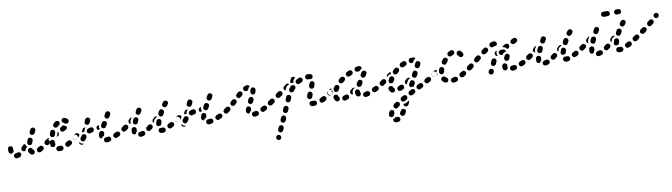

<svg xmlns="http://www.w3.org/2000/svg" viewBox="-61 -968 6541 1870"><g transform="rotate(-10 3209.5 -33.5)"><path d="M87 12Q91 8 92 4Q94 -1 94 -6Q94 -11 92 -15Q88 -25 78 -29Q68 -32 59 -28Q52 -25 48 -25H47Q36 -25 29 -18Q21 -11 21 0Q21 10 29 18Q36 25 46 25H48Q63 25 79 18Q84 16 87 12ZM197 16Q202 17 207 16Q212 15 216 13Q220 10 223 6Q229 -2 227 -13Q225 -23 217 -29Q214 -31 212 -35Q211 -40 207 -44Q204 -47 199 -50Q195 -52 190 -52Q185 -52 180 -50Q170 -47 166 -38Q162 -28 165 -18Q169 -9 174 -2Q180 6 188 12Q192 15 197 16ZM317 -43Q314 -47 310 -50Q306 -53 301 -54Q296 -55 291 -55Q287 -54 282 -51Q272 -45 263 -40Q254 -34 251 -25Q249 -15 254 -6Q259 3 269 6Q279 9 288 4Q298 -2 309 -9Q318 -14 320 -24Q322 -34 317 -43ZM-14 -34Q-18 -37 -21 -42Q-23 -46 -24 -51Q-25 -63 -25 -77Q-25 -87 -18 -95Q-10 -102 0 -102Q10 -102 18 -95Q25 -87 25 -77Q25 -66 26 -56Q26 -52 26 -49Q25 -45 23 -41Q18 -38 13 -34Q11 -32 10 -30Q8 -29 7 -29Q5 -29 4 -29Q-1 -28 -6 -30Q-11 -31 -14 -34ZM104 -54Q104 -59 105 -63Q107 -68 110 -72Q117 -80 125 -89Q129 -94 135 -96Q141 -99 148 -98Q149 -89 153 -82Q157 -74 164 -68Q161 -65 157 -63Q150 -56 146 -47Q143 -41 142 -34Q135 -30 127 -30Q118 -31 112 -36Q109 -40 106 -44Q104 -49 104 -54ZM390 -73Q390 -78 389 -82Q388 -87 385 -91Q380 -100 369 -102Q359 -103 351 -97L346 -94Q342 -92 340 -87Q337 -83 336 -78Q335 -73 336 -69Q337 -64 340 -60Q346 -51 356 -49Q367 -48 375 -53L379 -57Q383 -59 386 -64Q389 -68 390 -73ZM173 -92Q175 -88 179 -85Q183 -82 188 -80Q197 -77 207 -82Q216 -87 219 -97Q222 -106 226 -117Q228 -122 228 -127Q227 -132 225 -136Q223 -141 220 -144Q216 -148 211 -150Q202 -153 192 -149Q183 -145 179 -135Q175 -123 171 -111Q170 -107 170 -102Q170 -97 173 -92ZM224 -175Q233 -171 243 -174Q252 -177 257 -186Q262 -196 268 -206Q273 -216 270 -225Q267 -235 258 -240Q249 -245 239 -242Q229 -239 224 -230Q218 -219 213 -209Q208 -200 211 -190Q214 -180 224 -175Z M505 18Q512 10 510 0Q510 -5 507 -9Q505 -14 501 -17Q497 -20 492 -21Q487 -22 483 -22Q477 -21 471 -21Q468 -21 466 -21Q456 -22 448 -15Q440 -9 439 2Q439 7 440 11Q442 16 445 20Q448 24 452 26Q457 28 462 29Q466 29 471 29Q480 29 489 28Q499 27 505 18ZM601 -28Q602 -33 601 -38Q600 -43 598 -47Q593 -56 582 -58Q572 -61 564 -56Q554 -50 545 -45Q541 -43 538 -39Q535 -35 533 -30Q532 -26 532 -21Q533 -16 535 -11Q540 -2 550 1Q560 4 569 -1Q579 -6 589 -13Q593 -15 596 -19Q599 -23 601 -28ZM389 -41Q387 -53 387 -66V-67Q387 -78 394 -85Q402 -92 412 -92Q417 -92 422 -90Q426 -88 430 -85Q433 -81 435 -77Q437 -72 437 -67V-66Q437 -57 438 -50Q439 -46 438 -42Q438 -38 436 -35Q435 -34 433 -33Q428 -28 425 -23Q423 -22 421 -22Q420 -21 418 -21Q408 -19 399 -25Q391 -31 389 -41ZM667 -73Q667 -78 666 -82Q665 -87 662 -91Q657 -100 646 -102Q636 -103 628 -97H626Q618 -91 616 -80Q614 -70 620 -62Q626 -53 636 -51Q646 -50 655 -56L656 -57Q660 -59 663 -64Q666 -68 667 -73ZM379 -101Q384 -107 391 -110Q390 -111 389 -113Q383 -115 377 -114Q372 -113 367 -110Q358 -104 349 -98Q340 -92 338 -81Q337 -71 342 -63Q346 -57 352 -54Q358 -52 365 -52Q365 -59 365 -66V-67Q365 -76 368 -85Q372 -94 379 -101ZM478 -119 459 -109Q462 -112 465 -115Q470 -123 472 -132Q474 -140 477 -147Q479 -154 480 -161Q482 -160 484 -157Q485 -155 487 -153Q492 -144 489 -134Q487 -124 478 -119ZM420 -118Q430 -116 439 -121Q448 -127 450 -137Q453 -146 456 -155Q459 -165 455 -174Q450 -183 441 -187Q436 -189 431 -188Q426 -188 421 -186Q417 -184 414 -180Q410 -176 409 -172Q405 -160 402 -148Q399 -138 405 -129Q410 -120 420 -118ZM573 -201Q567 -202 561 -204Q554 -208 548 -213Q548 -213 548 -213Q545 -213 543 -212Q540 -211 538 -210Q531 -205 520 -199Q511 -194 508 -184Q506 -174 511 -165Q516 -156 526 -154Q536 -151 545 -156Q556 -162 565 -167Q573 -173 576 -182Q578 -192 573 -201ZM448 -228Q448 -223 450 -218Q452 -214 455 -210Q462 -203 473 -202Q483 -202 490 -209Q497 -215 504 -221Q513 -226 515 -237Q517 -247 511 -255Q505 -264 495 -266Q484 -268 476 -262Q465 -254 456 -246Q452 -242 450 -238Q448 -233 448 -228ZM551 -281Q542 -276 539 -266Q535 -256 540 -247Q545 -238 555 -235Q558 -234 560 -232Q562 -231 563 -230Q570 -223 581 -223Q591 -222 598 -230Q602 -233 604 -238Q606 -242 606 -247Q606 -252 604 -257Q602 -261 599 -265Q593 -271 585 -276Q578 -280 570 -282Q560 -285 551 -281Z M983 -8Q982 -13 979 -17Q977 -21 973 -24Q968 -27 964 -28Q959 -29 954 -28Q943 -26 935 -25Q924 -25 917 -17Q911 -9 911 1Q912 6 914 11Q916 15 920 19Q923 22 928 23Q933 25 938 25Q950 24 964 21Q974 19 980 10Q985 2 983 -8ZM684 3Q675 -1 671 -9Q667 -18 670 -27Q672 -24 673 -22Q679 -15 686 -10Q694 -5 703 -3Q708 -2 713 -2Q711 0 708 2Q706 3 703 4Q698 6 693 6Q688 6 684 3ZM1076 -47Q1072 -57 1062 -60Q1052 -64 1043 -59Q1033 -55 1023 -51Q1013 -47 1009 -37Q1005 -27 1010 -18Q1014 -8 1023 -4Q1033 0 1042 -5Q1053 -9 1064 -14Q1073 -19 1077 -28Q1080 -38 1076 -47ZM870 -52Q872 -64 877 -77Q880 -87 889 -92Q899 -96 908 -93Q913 -92 917 -88Q921 -85 923 -81Q925 -76 926 -71Q926 -66 924 -62Q921 -52 920 -45Q918 -44 916 -43Q907 -39 900 -32Q897 -27 894 -22Q893 -23 892 -23Q891 -23 890 -23Q880 -25 874 -33Q868 -42 870 -52ZM741 -88Q733 -94 722 -93Q712 -92 706 -84Q698 -74 691 -63Q688 -59 687 -54Q687 -49 688 -44Q689 -40 692 -36Q694 -31 699 -29Q703 -26 708 -25Q713 -24 717 -25Q722 -26 726 -29Q730 -32 733 -36Q739 -45 745 -53Q751 -61 750 -71Q749 -81 741 -88ZM1151 -73Q1151 -78 1150 -83Q1149 -87 1146 -92Q1143 -96 1139 -98Q1135 -101 1130 -102Q1125 -102 1120 -101Q1116 -100 1111 -97Q1110 -96 1108 -95Q1099 -89 1097 -79Q1095 -69 1101 -60Q1103 -56 1108 -53Q1112 -50 1117 -49Q1121 -48 1126 -49Q1131 -50 1135 -53Q1138 -55 1141 -57Q1145 -60 1147 -64Q1150 -68 1151 -73ZM661 -60 656 -57Q648 -51 638 -52Q627 -54 622 -63Q616 -71 617 -81Q619 -92 628 -97L646 -111Q655 -116 665 -115Q675 -113 681 -104Q683 -102 684 -100Q685 -97 685 -94Q679 -85 672 -75Q672 -75 672 -75Q671 -75 671 -74Q665 -68 661 -60ZM829 -108Q831 -112 832 -117Q833 -122 832 -127Q830 -137 821 -143Q813 -149 803 -146Q789 -144 777 -139Q767 -135 763 -125Q759 -116 763 -106Q765 -102 768 -98Q772 -94 776 -92Q781 -90 786 -90Q791 -90 795 -92Q804 -96 813 -97Q818 -99 822 -101Q826 -104 829 -108ZM879 -154Q884 -155 888 -156Q886 -151 885 -145Q884 -136 887 -126Q889 -121 892 -116Q885 -115 879 -112Q876 -110 873 -108Q868 -110 865 -115Q862 -119 861 -124Q858 -134 864 -143Q869 -151 879 -154ZM713 -117Q713 -119 714 -121L724 -141Q728 -151 738 -154Q748 -158 757 -153Q757 -153 757 -153Q757 -153 757 -153Q755 -152 753 -150Q746 -143 742 -134Q739 -125 739 -115Q739 -115 739 -114Q729 -117 720 -115Q716 -115 712 -114Q712 -116 713 -117ZM908 -133Q910 -128 913 -124Q916 -121 921 -118Q930 -113 940 -117Q950 -120 954 -129Q959 -138 965 -148Q967 -153 968 -158Q968 -163 967 -168Q966 -172 963 -176Q959 -180 955 -182Q946 -187 936 -184Q926 -182 921 -172Q915 -162 910 -152Q908 -148 907 -143Q907 -138 908 -133ZM756 -193Q758 -188 761 -184Q764 -181 769 -179Q778 -174 788 -178Q798 -181 802 -191L812 -211Q816 -221 813 -230Q809 -240 800 -245Q790 -249 781 -245Q771 -242 766 -233L757 -212Q755 -207 754 -202Q754 -197 756 -193ZM969 -206Q978 -201 988 -204Q998 -207 1003 -216Q1010 -228 1014 -237Q1016 -241 1017 -246Q1017 -251 1016 -256Q1014 -261 1011 -264Q1008 -268 1004 -270Q994 -275 985 -272Q975 -269 970 -260Q966 -252 959 -240Q954 -231 957 -221Q960 -211 969 -206Z M1317 11Q1319 6 1319 1Q1320 -4 1318 -8Q1315 -18 1305 -23Q1296 -27 1286 -24Q1278 -21 1271 -20Q1261 -19 1254 -11Q1248 -3 1249 7Q1250 17 1258 24Q1266 30 1276 29Q1289 28 1303 23Q1307 22 1311 18Q1315 15 1317 11ZM1511 22Q1515 19 1518 15Q1521 11 1521 6Q1522 1 1521 -4Q1519 -14 1510 -20Q1501 -25 1491 -23Q1489 -23 1488 -22Q1488 -22 1487 -22Q1484 -22 1482 -23Q1478 -24 1473 -24Q1468 -23 1463 -21Q1459 -18 1456 -14Q1453 -10 1452 -6Q1449 4 1454 13Q1459 22 1469 25Q1477 28 1487 28Q1494 28 1502 26Q1507 25 1511 22ZM1609 -48Q1606 -53 1602 -56Q1599 -59 1594 -60Q1589 -62 1584 -61Q1579 -61 1575 -59Q1566 -54 1556 -49Q1547 -45 1544 -35Q1540 -25 1545 -16Q1547 -11 1551 -8Q1555 -5 1559 -3Q1564 -2 1569 -2Q1574 -2 1579 -4Q1588 -9 1598 -14Q1607 -19 1610 -29Q1613 -39 1609 -48ZM1199 -12Q1195 -16 1193 -20Q1191 -25 1191 -30Q1191 -31 1191 -32Q1191 -43 1194 -56Q1194 -61 1197 -65Q1200 -70 1204 -72Q1208 -75 1213 -76Q1218 -77 1223 -76Q1228 -75 1232 -73Q1236 -70 1239 -66Q1242 -62 1243 -57Q1244 -52 1243 -47Q1241 -38 1241 -32Q1241 -31 1241 -31Q1241 -31 1241 -31Q1241 -30 1241 -30Q1239 -28 1237 -25Q1231 -18 1228 -9Q1225 -7 1222 -6Q1220 -6 1217 -5Q1212 -5 1207 -7Q1202 -9 1199 -12ZM1397 -67Q1394 -71 1389 -73Q1385 -75 1380 -76Q1375 -76 1370 -75Q1366 -74 1362 -71Q1353 -64 1346 -58Q1342 -55 1339 -51Q1336 -47 1336 -42Q1335 -37 1336 -32Q1337 -27 1340 -23Q1347 -15 1357 -13Q1367 -12 1375 -18Q1384 -24 1393 -32Q1401 -38 1402 -48Q1403 -59 1397 -67ZM1442 -54Q1440 -59 1439 -64Q1438 -69 1440 -73Q1443 -84 1447 -95Q1450 -105 1459 -110Q1469 -114 1479 -111Q1483 -109 1487 -106Q1491 -103 1493 -98Q1495 -94 1495 -89Q1495 -84 1494 -79Q1490 -69 1488 -60Q1487 -56 1484 -52Q1482 -49 1478 -46Q1474 -46 1471 -46Q1464 -45 1457 -43Q1457 -43 1457 -43Q1457 -43 1457 -43Q1452 -44 1449 -47Q1445 -50 1442 -54ZM1673 -91Q1671 -95 1666 -98Q1662 -101 1657 -102Q1652 -102 1648 -101Q1643 -100 1639 -97H1637Q1633 -94 1631 -90Q1628 -85 1627 -81Q1626 -76 1627 -71Q1628 -66 1631 -62Q1634 -58 1638 -55Q1642 -52 1647 -52Q1652 -51 1657 -52Q1662 -53 1666 -56L1667 -57Q1676 -62 1678 -73Q1679 -83 1673 -91ZM1167 -85Q1168 -90 1167 -95Q1166 -100 1163 -104Q1157 -112 1146 -114Q1136 -116 1128 -110Q1119 -103 1111 -98Q1102 -92 1100 -82Q1099 -71 1104 -63Q1107 -59 1111 -56Q1116 -53 1120 -52Q1125 -52 1130 -53Q1135 -54 1139 -56Q1148 -63 1157 -69Q1161 -72 1164 -76Q1166 -80 1167 -85ZM1450 -130Q1454 -132 1460 -133Q1457 -137 1456 -141Q1449 -143 1443 -141Q1436 -140 1431 -135Q1424 -127 1417 -120Q1409 -113 1409 -102Q1409 -92 1416 -85Q1417 -84 1418 -83Q1418 -83 1419 -82Q1422 -92 1425 -103Q1428 -111 1434 -118Q1441 -126 1450 -130ZM1219 -115Q1221 -110 1225 -106Q1228 -103 1233 -101Q1242 -97 1252 -100Q1262 -104 1266 -114Q1270 -123 1274 -133Q1279 -142 1275 -152Q1272 -161 1262 -166Q1258 -168 1253 -168Q1248 -168 1243 -167Q1238 -165 1235 -162Q1231 -158 1229 -154Q1224 -144 1220 -134Q1218 -129 1218 -124Q1218 -119 1219 -115ZM1209 -174Q1204 -173 1201 -170Q1194 -163 1186 -156Q1178 -149 1177 -139Q1176 -128 1183 -120Q1186 -117 1189 -115Q1193 -113 1197 -113Q1195 -119 1195 -126Q1196 -135 1199 -143Q1204 -153 1209 -163Q1212 -171 1217 -176Q1213 -176 1209 -174ZM1489 -135Q1494 -133 1499 -132Q1504 -132 1509 -133Q1513 -135 1517 -138Q1521 -142 1523 -146Q1528 -155 1533 -164Q1537 -174 1534 -183Q1531 -193 1522 -198Q1518 -201 1513 -201Q1508 -202 1503 -200Q1498 -199 1495 -195Q1491 -192 1488 -188Q1483 -178 1478 -168Q1474 -159 1477 -149Q1480 -140 1489 -135ZM1262 -204Q1264 -200 1267 -196Q1270 -192 1274 -189Q1279 -187 1284 -186Q1288 -186 1293 -187Q1298 -188 1302 -191Q1306 -195 1308 -199L1319 -218Q1324 -227 1321 -237Q1318 -246 1309 -252Q1300 -257 1290 -254Q1280 -251 1275 -242L1265 -223Q1262 -219 1262 -214Q1261 -209 1262 -204ZM1579 -273Q1570 -279 1561 -278Q1551 -276 1545 -269Q1540 -263 1533 -255Q1527 -247 1528 -236Q1529 -226 1538 -220Q1542 -217 1546 -215Q1551 -214 1556 -214Q1561 -215 1565 -218Q1570 -220 1573 -224Q1576 -228 1579 -232Q1580 -233 1581 -233Q1581 -234 1582 -235L1584 -238Q1590 -247 1589 -257Q1587 -267 1579 -273Z M1993 -8Q1992 -13 1989 -17Q1987 -21 1983 -24Q1978 -27 1974 -28Q1969 -29 1964 -28Q1953 -26 1945 -25Q1934 -25 1927 -17Q1921 -9 1921 1Q1922 6 1924 11Q1926 15 1930 19Q1933 22 1938 23Q1943 25 1948 25Q1960 24 1974 21Q1984 19 1990 10Q1995 2 1993 -8ZM1694 3Q1685 -1 1681 -9Q1677 -18 1680 -27Q1682 -24 1683 -22Q1689 -15 1696 -10Q1704 -5 1713 -3Q1718 -2 1723 -2Q1721 0 1718 2Q1716 3 1713 4Q1708 6 1703 6Q1698 6 1694 3ZM2086 -47Q2082 -57 2072 -60Q2062 -64 2053 -59Q2043 -55 2033 -51Q2023 -47 2019 -37Q2015 -27 2020 -18Q2024 -8 2033 -4Q2043 0 2052 -5Q2063 -9 2074 -14Q2083 -19 2087 -28Q2090 -38 2086 -47ZM1880 -52Q1882 -64 1887 -77Q1890 -87 1899 -92Q1909 -96 1918 -93Q1923 -92 1927 -88Q1931 -85 1933 -81Q1935 -76 1936 -71Q1936 -66 1934 -62Q1931 -52 1930 -45Q1928 -44 1926 -43Q1917 -39 1910 -32Q1907 -27 1904 -22Q1903 -23 1902 -23Q1901 -23 1900 -23Q1890 -25 1884 -33Q1878 -42 1880 -52ZM1751 -88Q1743 -94 1732 -93Q1722 -92 1716 -84Q1708 -74 1701 -63Q1698 -59 1697 -54Q1697 -49 1698 -44Q1699 -40 1702 -36Q1704 -31 1709 -29Q1713 -26 1718 -25Q1723 -24 1727 -25Q1732 -26 1736 -29Q1740 -32 1743 -36Q1749 -45 1755 -53Q1761 -61 1760 -71Q1759 -81 1751 -88ZM2161 -73Q2161 -78 2160 -83Q2159 -87 2156 -92Q2153 -96 2149 -98Q2145 -101 2140 -102Q2135 -102 2130 -101Q2126 -100 2121 -97Q2120 -96 2118 -95Q2109 -89 2107 -79Q2105 -69 2111 -60Q2113 -56 2118 -53Q2122 -50 2127 -49Q2131 -48 2136 -49Q2141 -50 2145 -53Q2148 -55 2151 -57Q2155 -60 2157 -64Q2160 -68 2161 -73ZM1671 -60 1666 -57Q1658 -51 1648 -52Q1637 -54 1632 -63Q1626 -71 1627 -81Q1629 -92 1638 -97L1656 -111Q1665 -116 1675 -115Q1685 -113 1691 -104Q1693 -102 1694 -100Q1695 -97 1695 -94Q1689 -85 1682 -75Q1682 -75 1682 -75Q1681 -75 1681 -74Q1675 -68 1671 -60ZM1839 -108Q1841 -112 1842 -117Q1843 -122 1842 -127Q1840 -137 1831 -143Q1823 -149 1813 -146Q1799 -144 1787 -139Q1777 -135 1773 -125Q1769 -116 1773 -106Q1775 -102 1778 -98Q1782 -94 1786 -92Q1791 -90 1796 -90Q1801 -90 1805 -92Q1814 -96 1823 -97Q1828 -99 1832 -101Q1836 -104 1839 -108ZM1889 -154Q1894 -155 1898 -156Q1896 -151 1895 -145Q1894 -136 1897 -126Q1899 -121 1902 -116Q1895 -115 1889 -112Q1886 -110 1883 -108Q1878 -110 1875 -115Q1872 -119 1871 -124Q1868 -134 1874 -143Q1879 -151 1889 -154ZM1723 -117Q1723 -119 1724 -121L1734 -141Q1738 -151 1748 -154Q1758 -158 1767 -153Q1767 -153 1767 -153Q1767 -153 1767 -153Q1765 -152 1763 -150Q1756 -143 1752 -134Q1749 -125 1749 -115Q1749 -115 1749 -114Q1739 -117 1730 -115Q1726 -115 1722 -114Q1722 -116 1723 -117ZM1918 -133Q1920 -128 1923 -124Q1926 -121 1931 -118Q1940 -113 1950 -117Q1960 -120 1964 -129Q1969 -138 1975 -148Q1977 -153 1978 -158Q1978 -163 1977 -168Q1976 -172 1973 -176Q1969 -180 1965 -182Q1956 -187 1946 -184Q1936 -182 1931 -172Q1925 -162 1920 -152Q1918 -148 1917 -143Q1917 -138 1918 -133ZM1766 -193Q1768 -188 1771 -184Q1774 -181 1779 -179Q1788 -174 1798 -178Q1808 -181 1812 -191L1822 -211Q1826 -221 1823 -230Q1819 -240 1810 -245Q1800 -249 1791 -245Q1781 -242 1776 -233L1767 -212Q1765 -207 1764 -202Q1764 -197 1766 -193ZM1979 -206Q1988 -201 1998 -204Q2008 -207 2013 -216Q2020 -228 2024 -237Q2026 -241 2027 -246Q2027 -251 2026 -256Q2024 -261 2021 -264Q2018 -268 2014 -270Q2004 -275 1995 -272Q1985 -269 1980 -260Q1976 -252 1969 -240Q1964 -231 1967 -221Q1970 -211 1979 -206Z M2433 20Q2437 17 2440 13Q2442 9 2443 4Q2444 -1 2443 -6Q2440 -16 2431 -21Q2422 -27 2412 -24Q2405 -22 2400 -22H2399Q2394 -22 2389 -20Q2385 -18 2381 -15Q2378 -11 2376 -7Q2374 -2 2374 3Q2374 13 2381 20Q2388 28 2399 28H2400Q2411 28 2425 24Q2429 23 2433 20ZM2528 -50Q2525 -54 2521 -57Q2518 -60 2513 -62Q2508 -63 2503 -63Q2498 -62 2494 -60Q2485 -55 2477 -51Q2467 -46 2464 -36Q2461 -26 2466 -17Q2468 -13 2472 -9Q2475 -6 2480 -5Q2485 -3 2490 -3Q2495 -4 2499 -6Q2508 -11 2518 -16Q2527 -21 2530 -31Q2533 -41 2528 -50ZM2330 -19Q2326 -23 2324 -27Q2322 -32 2322 -37V-38Q2322 -49 2327 -64Q2328 -69 2332 -73Q2335 -77 2339 -79Q2344 -81 2349 -82Q2354 -82 2358 -81Q2368 -77 2373 -68Q2378 -59 2375 -49Q2373 -45 2373 -42Q2372 -39 2372 -38V-37Q2372 -37 2372 -37Q2372 -37 2372 -37Q2368 -34 2365 -31Q2358 -24 2355 -15Q2354 -14 2354 -13Q2352 -13 2351 -12Q2349 -12 2347 -12Q2342 -12 2338 -14Q2333 -16 2330 -19ZM2590 -91Q2588 -95 2583 -98Q2579 -101 2574 -102Q2569 -102 2565 -101Q2560 -100 2556 -97H2555Q2547 -91 2545 -81Q2543 -71 2549 -62Q2552 -58 2556 -56Q2560 -53 2565 -52Q2570 -51 2575 -52Q2580 -53 2584 -56V-57Q2593 -62 2595 -73Q2596 -83 2590 -91ZM2177 -85Q2178 -90 2177 -95Q2175 -100 2172 -104Q2166 -112 2156 -114Q2146 -115 2137 -109Q2130 -103 2122 -98Q2118 -95 2115 -90Q2112 -86 2111 -81Q2111 -76 2112 -72Q2113 -67 2115 -63Q2121 -54 2132 -52Q2142 -51 2150 -56Q2159 -62 2167 -69Q2171 -72 2174 -76Q2176 -80 2177 -85ZM2367 -152 2359 -136Q2355 -127 2358 -117Q2361 -108 2370 -103Q2375 -101 2380 -100Q2385 -100 2389 -101Q2394 -103 2398 -106Q2402 -110 2404 -114L2412 -130L2413 -132Q2415 -136 2416 -141Q2416 -146 2414 -151Q2413 -156 2409 -160Q2406 -163 2402 -166Q2393 -170 2383 -167Q2373 -164 2368 -154ZM2250 -150Q2250 -154 2248 -159Q2247 -164 2243 -167Q2240 -171 2235 -173Q2231 -175 2226 -175Q2221 -175 2216 -174Q2211 -172 2208 -169Q2200 -161 2193 -155Q2190 -152 2187 -147Q2185 -143 2185 -138Q2185 -133 2187 -128Q2188 -124 2192 -120Q2199 -112 2209 -112Q2219 -111 2227 -118Q2234 -125 2242 -132Q2246 -135 2248 -140Q2250 -145 2250 -150ZM2313 -232Q2306 -240 2296 -240Q2286 -241 2278 -234Q2271 -228 2262 -220Q2255 -213 2254 -203Q2254 -193 2261 -185Q2268 -178 2278 -177Q2289 -177 2296 -184Q2304 -191 2311 -197Q2318 -203 2319 -214Q2320 -224 2313 -232ZM2413 -188Q2418 -187 2423 -187Q2428 -187 2432 -190Q2437 -192 2440 -196Q2443 -199 2445 -204Q2449 -217 2450 -228Q2452 -238 2446 -246Q2440 -254 2430 -256Q2419 -258 2411 -252Q2403 -245 2401 -235Q2400 -229 2397 -220Q2394 -210 2399 -201Q2403 -191 2413 -188ZM2398 -270Q2399 -270 2399 -271Q2398 -275 2395 -278Q2393 -281 2389 -283Q2385 -286 2380 -287Q2376 -288 2371 -287Q2359 -284 2348 -280Q2343 -278 2339 -274Q2336 -271 2334 -266Q2332 -262 2332 -257Q2332 -252 2334 -247Q2337 -238 2347 -234Q2356 -229 2366 -233Q2372 -236 2379 -237Q2379 -238 2379 -239Q2380 -248 2385 -255Q2390 -264 2398 -270Z M2569 277Q2570 282 2574 285Q2577 289 2582 291Q2591 295 2601 291Q2611 288 2615 278Q2617 273 2617 268Q2617 263 2615 259Q2614 254 2610 251Q2607 247 2602 245Q2598 243 2593 243Q2588 243 2583 244Q2579 246 2575 250Q2571 253 2569 258Q2567 262 2567 267Q2567 272 2569 277ZM2600 207Q2602 212 2605 215Q2608 219 2613 221Q2622 225 2632 222Q2642 218 2646 208L2655 189Q2659 180 2655 170Q2651 160 2642 156Q2633 152 2623 156Q2613 159 2609 169L2600 188Q2598 193 2598 198Q2598 203 2600 207ZM2639 118Q2641 123 2645 127Q2648 130 2653 132Q2662 137 2672 133Q2681 129 2686 120L2694 101Q2698 91 2695 81Q2691 72 2682 67Q2672 63 2662 67Q2653 71 2649 80L2640 99Q2638 104 2638 109Q2638 114 2639 118ZM2692 44Q2697 46 2702 46Q2707 46 2711 44Q2716 42 2720 39Q2723 36 2725 31L2734 12Q2738 2 2734 -7Q2731 -17 2721 -21Q2717 -23 2712 -23Q2707 -24 2702 -22Q2697 -20 2694 -17Q2690 -13 2688 -9L2680 11Q2675 20 2679 30Q2683 39 2692 44ZM3011 17Q3018 9 3018 -1Q3017 -6 3015 -11Q3013 -15 3010 -19Q3006 -22 3001 -24Q2997 -25 2992 -25Q2986 -25 2980 -25Q2977 -25 2975 -26Q2970 -27 2965 -26Q2960 -25 2956 -23Q2952 -21 2949 -17Q2946 -13 2944 -8Q2942 2 2947 11Q2952 20 2962 23Q2970 25 2980 25Q2987 25 2994 25Q3004 24 3011 17ZM3115 -21Q3117 -26 3116 -31Q3115 -36 3113 -40Q3110 -45 3106 -48Q3102 -51 3098 -52Q3093 -53 3088 -53Q3083 -52 3079 -49Q3069 -44 3060 -40Q3055 -38 3052 -34Q3048 -30 3046 -26Q3045 -21 3045 -16Q3045 -11 3047 -7Q3051 3 3061 7Q3070 10 3080 6Q3092 1 3104 -6Q3108 -9 3111 -13Q3114 -17 3115 -21ZM2936 -59Q2933 -64 2933 -69Q2932 -74 2934 -79Q2937 -89 2942 -103Q2944 -107 2947 -111Q2951 -115 2955 -117Q2960 -119 2965 -119Q2970 -119 2974 -118Q2984 -114 2988 -105Q2993 -95 2989 -85Q2985 -73 2982 -64Q2980 -59 2977 -55Q2974 -51 2969 -49Q2969 -49 2969 -49Q2969 -49 2969 -49Q2966 -49 2963 -49Q2958 -48 2954 -46Q2953 -47 2952 -47Q2951 -47 2950 -47Q2946 -49 2942 -52Q2938 -55 2936 -59ZM3182 -91Q3176 -100 3166 -102Q3156 -103 3148 -97L3142 -93Q3138 -90 3135 -86Q3132 -82 3132 -77Q3131 -72 3132 -67Q3133 -63 3136 -58Q3142 -50 3152 -48Q3162 -47 3171 -53L3176 -57Q3185 -63 3187 -73Q3188 -83 3182 -91ZM2615 -87Q2616 -92 2615 -97Q2614 -102 2611 -106Q2606 -114 2595 -116Q2585 -118 2577 -112L2556 -98Q2552 -95 2549 -91Q2546 -86 2545 -81Q2545 -77 2546 -72Q2547 -67 2549 -63Q2552 -59 2556 -56Q2561 -53 2566 -52Q2570 -52 2575 -53Q2580 -54 2584 -56L2605 -71Q2609 -74 2612 -78Q2615 -82 2615 -87ZM2766 -122Q2756 -126 2747 -123Q2737 -119 2733 -110Q2727 -98 2723 -86Q2719 -76 2723 -67Q2727 -57 2737 -54Q2742 -52 2747 -52Q2752 -52 2756 -54Q2761 -56 2764 -60Q2768 -63 2769 -68Q2773 -79 2778 -89Q2782 -98 2779 -108Q2775 -118 2766 -122ZM2700 -164Q2697 -168 2693 -171Q2689 -174 2684 -175Q2679 -176 2674 -175Q2669 -174 2665 -171L2644 -157Q2635 -151 2633 -141Q2631 -131 2637 -123Q2642 -114 2652 -112Q2663 -110 2671 -115L2692 -129Q2701 -135 2703 -145Q2705 -155 2700 -164ZM2837 -187Q2837 -192 2835 -196Q2832 -201 2829 -204Q2821 -211 2811 -211Q2800 -210 2793 -202Q2785 -193 2777 -182Q2770 -174 2771 -164Q2773 -154 2781 -147Q2789 -141 2799 -142Q2810 -144 2816 -152Q2823 -161 2830 -169Q2834 -172 2835 -177Q2837 -182 2837 -187ZM2972 -158Q2974 -153 2977 -150Q2981 -146 2986 -145Q2995 -141 3005 -145Q3014 -149 3018 -159Q3023 -173 3026 -183Q3029 -193 3025 -202Q3020 -211 3010 -215Q3000 -218 2991 -213Q2982 -208 2979 -198Q2976 -189 2971 -177Q2969 -172 2969 -167Q2970 -162 2972 -158ZM2773 -220Q2777 -221 2780 -222Q2778 -225 2777 -228Q2776 -230 2776 -232Q2770 -235 2763 -234Q2757 -233 2752 -229Q2743 -223 2732 -215Q2723 -209 2721 -199Q2719 -189 2725 -180Q2727 -177 2730 -175Q2733 -173 2737 -171Q2737 -174 2738 -176L2747 -195Q2751 -203 2757 -210Q2764 -217 2773 -220ZM2918 -256Q2914 -266 2904 -270Q2894 -273 2885 -269Q2872 -264 2861 -257Q2856 -255 2853 -251Q2850 -247 2849 -242Q2848 -237 2848 -232Q2849 -227 2851 -223Q2854 -219 2858 -216Q2862 -212 2867 -211Q2871 -210 2876 -211Q2881 -211 2886 -214Q2895 -219 2905 -223Q2914 -228 2918 -237Q2922 -247 2918 -256ZM2796 -243Q2796 -250 2799 -255L2807 -275Q2811 -284 2821 -288Q2831 -292 2840 -287Q2844 -286 2846 -283Q2849 -281 2851 -278Q2850 -277 2849 -277Q2842 -272 2836 -265Q2830 -257 2827 -248Q2825 -239 2826 -231Q2818 -233 2810 -233Q2805 -233 2800 -232Q2797 -237 2796 -243ZM2973 -239Q2962 -239 2955 -246Q2947 -253 2947 -263Q2946 -273 2953 -281Q2960 -289 2970 -289Q2976 -289 2982 -289Q2994 -289 3004 -286Q3009 -284 3012 -281Q3016 -278 3018 -273Q3020 -269 3021 -264Q3021 -259 3019 -254Q3017 -248 3013 -244Q3008 -240 3002 -238Q3001 -238 2999 -238Q2996 -238 2994 -238Q2992 -238 2990 -238Q2989 -238 2987 -239Q2985 -239 2982 -239Q2977 -239 2973 -239Z M3544 -8Q3542 -13 3539 -17Q3536 -21 3532 -23Q3528 -26 3523 -27Q3518 -27 3513 -26Q3503 -23 3495 -22Q3484 -20 3478 -12Q3472 -4 3474 7Q3475 11 3477 16Q3480 20 3484 23Q3488 26 3493 27Q3498 28 3503 27Q3514 26 3526 22Q3536 20 3541 11Q3546 2 3544 -8ZM3335 5Q3337 0 3337 -5Q3337 -10 3335 -14Q3332 -24 3322 -28Q3312 -32 3303 -28Q3294 -24 3286 -22Q3276 -19 3271 -10Q3265 -1 3268 9Q3271 19 3280 24Q3289 29 3299 26Q3310 23 3322 18Q3326 17 3330 13Q3333 10 3335 5ZM3237 14Q3241 10 3242 5Q3244 1 3244 -4Q3244 -9 3242 -14Q3239 -18 3236 -22Q3234 -23 3234 -26Q3232 -37 3223 -42Q3215 -48 3204 -46Q3200 -45 3195 -42Q3191 -40 3188 -36Q3186 -31 3185 -27Q3184 -22 3185 -17Q3189 3 3202 15Q3210 22 3220 22Q3230 21 3237 14ZM3423 9Q3418 8 3414 5Q3410 2 3407 -2Q3399 -15 3399 -32Q3399 -34 3400 -37Q3400 -48 3408 -54Q3416 -61 3426 -60Q3431 -60 3436 -58Q3440 -55 3443 -52Q3447 -48 3448 -43Q3450 -38 3449 -34Q3449 -33 3449 -32Q3449 -29 3450 -28Q3452 -24 3453 -21Q3454 -17 3454 -13Q3453 -10 3452 -8Q3452 -6 3452 -5Q3450 -2 3448 1Q3445 4 3442 6Q3438 9 3433 10Q3428 10 3423 9ZM3634 -29Q3635 -34 3635 -39Q3635 -44 3632 -49Q3628 -58 3618 -61Q3608 -64 3599 -60Q3590 -55 3580 -51Q3571 -46 3567 -37Q3564 -27 3568 -18Q3570 -13 3574 -10Q3578 -6 3582 -5Q3587 -3 3592 -3Q3597 -3 3601 -5Q3611 -10 3621 -15Q3626 -17 3629 -21Q3632 -25 3634 -29ZM3393 -71Q3399 -76 3406 -79Q3399 -83 3391 -82Q3384 -81 3378 -76Q3370 -70 3362 -64Q3358 -61 3356 -56Q3353 -52 3353 -47Q3352 -42 3353 -37Q3355 -32 3358 -28Q3361 -24 3367 -21Q3372 -19 3378 -19Q3377 -25 3377 -32Q3377 -35 3377 -39Q3378 -48 3382 -56Q3386 -65 3393 -71ZM3698 -91Q3695 -95 3690 -98Q3686 -101 3681 -102Q3676 -102 3672 -101Q3667 -100 3663 -98L3661 -97Q3653 -91 3651 -80Q3649 -70 3655 -62Q3658 -58 3662 -55Q3666 -52 3671 -51Q3676 -51 3681 -52Q3686 -53 3690 -55L3691 -56Q3700 -62 3702 -73Q3703 -83 3698 -91ZM3141 -63Q3136 -71 3137 -81Q3139 -92 3148 -98Q3154 -102 3164 -109Q3167 -112 3172 -113Q3176 -115 3180 -115Q3177 -107 3176 -100Q3175 -90 3178 -80Q3181 -72 3187 -64Q3181 -60 3176 -56Q3168 -51 3158 -52Q3147 -54 3141 -63ZM3212 -73Q3221 -68 3231 -72Q3241 -75 3246 -84Q3250 -92 3255 -100Q3261 -108 3259 -119Q3257 -129 3248 -134Q3244 -137 3239 -138Q3234 -139 3229 -138Q3224 -137 3220 -134Q3216 -132 3213 -127Q3206 -117 3201 -107Q3197 -97 3200 -87Q3203 -78 3212 -73ZM3429 -99Q3430 -94 3433 -90Q3436 -86 3441 -84Q3450 -78 3460 -81Q3470 -83 3475 -92Q3480 -100 3486 -110Q3488 -114 3489 -119Q3490 -124 3489 -129Q3488 -133 3485 -138Q3482 -142 3478 -144Q3469 -150 3459 -148Q3449 -145 3444 -137Q3437 -127 3432 -118Q3429 -114 3429 -109Q3428 -104 3429 -99ZM3266 -153Q3273 -146 3283 -145Q3294 -144 3302 -150Q3309 -157 3317 -163Q3325 -169 3327 -179Q3329 -189 3322 -198Q3316 -206 3306 -207Q3296 -209 3287 -203Q3278 -196 3270 -189Q3262 -182 3261 -172Q3260 -161 3266 -153ZM3482 -182Q3483 -177 3486 -173Q3489 -169 3493 -166Q3502 -160 3512 -162Q3522 -164 3528 -173Q3534 -183 3539 -191Q3545 -200 3543 -210Q3540 -220 3532 -226Q3523 -231 3513 -229Q3503 -227 3497 -218Q3492 -210 3486 -201Q3483 -196 3482 -192Q3481 -187 3482 -182ZM3345 -211Q3349 -202 3359 -199Q3369 -195 3378 -200Q3387 -204 3397 -208Q3406 -213 3410 -222Q3414 -232 3409 -241Q3407 -246 3404 -249Q3400 -253 3396 -255Q3391 -256 3386 -256Q3381 -256 3376 -254Q3366 -250 3356 -245Q3347 -240 3344 -230Q3340 -220 3345 -211ZM3444 -234Q3436 -240 3434 -250Q3433 -260 3439 -269Q3445 -277 3455 -279Q3468 -281 3478 -281H3480Q3485 -281 3490 -279Q3494 -277 3498 -274Q3501 -270 3503 -265Q3505 -261 3505 -256Q3505 -255 3505 -253Q3505 -252 3505 -251Q3497 -249 3491 -244Q3486 -240 3481 -235Q3480 -233 3479 -231H3478Q3472 -231 3463 -230Q3453 -228 3444 -234Z M3748 271Q3748 271 3747 271Q3742 277 3735 281Q3729 285 3721 286Q3721 288 3720 289Q3720 290 3720 292Q3719 297 3720 301Q3721 306 3724 310Q3727 314 3731 317Q3735 320 3740 321Q3748 322 3756 322Q3764 322 3771 320Q3781 317 3787 309Q3792 300 3789 290Q3788 285 3785 281Q3782 277 3778 274Q3773 272 3769 271Q3764 270 3759 272Q3757 272 3756 272Q3752 272 3749 271Q3748 271 3748 271ZM3806 266Q3815 272 3825 271Q3835 269 3841 260Q3847 252 3853 242Q3859 233 3857 223Q3854 213 3845 207Q3841 204 3836 204Q3831 203 3827 204Q3822 205 3818 208Q3814 211 3811 215Q3805 224 3800 232Q3794 240 3796 250Q3798 261 3806 266ZM3743 213Q3742 208 3739 204Q3736 200 3731 198Q3722 193 3712 196Q3702 199 3697 209Q3691 221 3688 233Q3685 243 3690 252Q3695 261 3705 264Q3710 265 3715 264Q3720 264 3724 261Q3729 259 3732 255Q3735 251 3736 246Q3738 239 3742 232Q3744 227 3744 223Q3745 218 3743 213ZM3807 136Q3804 132 3800 130Q3795 127 3790 126Q3786 125 3781 127Q3776 128 3772 131Q3762 138 3754 144Q3750 147 3748 152Q3745 156 3745 161Q3744 166 3746 171Q3747 176 3750 179Q3757 188 3767 189Q3777 190 3786 183Q3793 177 3801 171Q3810 165 3811 155Q3813 145 3807 136ZM3901 154 3891 173Q3887 182 3877 185Q3867 189 3858 184Q3850 180 3847 173Q3843 165 3844 157Q3851 158 3857 157Q3866 156 3874 151Q3883 147 3892 141Q3897 138 3902 134Q3904 139 3903 144Q3903 149 3901 154ZM3893 107Q3894 102 3894 97Q3893 92 3891 88Q3886 79 3876 76Q3866 73 3857 78Q3847 83 3838 88Q3834 91 3831 95Q3828 99 3827 104Q3825 108 3826 113Q3827 118 3829 123Q3834 132 3844 134Q3854 137 3863 132Q3872 127 3881 122Q3885 119 3889 115Q3892 112 3893 107ZM3979 63Q3980 58 3980 53Q3980 48 3977 44Q3973 34 3963 31Q3953 28 3944 33L3925 42Q3916 47 3913 57Q3909 67 3914 76Q3919 85 3929 88Q3938 91 3948 87L3966 77Q3971 75 3974 71Q3977 67 3979 63ZM4039 41 4053 33Q4062 29 4066 19Q4069 9 4064 0Q4062 -5 4058 -8Q4054 -11 4050 -13Q4045 -14 4040 -14Q4035 -13 4030 -11L4016 -4L4012 -2Q4003 3 3999 13Q3996 23 4001 32Q4003 36 4007 40Q4011 43 4015 44Q4020 46 4025 46Q4030 45 4034 43ZM3767 30Q3777 29 3783 21Q3786 17 3788 12Q3789 7 3788 2Q3787 -3 3785 -7Q3782 -11 3778 -14Q3776 -16 3775 -19Q3772 -29 3763 -34Q3754 -38 3744 -35Q3734 -32 3729 -23Q3725 -13 3728 -4Q3731 5 3736 12Q3741 20 3748 26Q3757 32 3767 30ZM3878 -17Q3876 -21 3873 -25Q3869 -28 3864 -30Q3859 -31 3854 -31Q3849 -31 3845 -28Q3836 -24 3828 -21Q3823 -19 3819 -16Q3816 -12 3814 -8Q3812 -3 3812 2Q3811 7 3813 11Q3817 21 3826 25Q3836 29 3845 26Q3856 22 3867 17Q3876 12 3879 2Q3883 -7 3878 -17ZM3933 -23 3943 -42Q3947 -51 3957 -55Q3967 -58 3976 -53Q3981 -51 3984 -47Q3987 -44 3989 -39Q3990 -34 3990 -29Q3990 -24 3988 -20L3978 -1Q3977 2 3974 5Q3972 8 3969 9Q3960 7 3951 8Q3947 8 3942 9Q3939 7 3936 3Q3933 0 3932 -4Q3930 -9 3931 -14Q3931 -19 3933 -23ZM4151 -29Q4153 -33 4152 -38Q4151 -43 4149 -48Q4144 -57 4134 -59Q4124 -62 4115 -57L4097 -47Q4092 -44 4089 -40Q4086 -36 4085 -31Q4083 -27 4084 -22Q4085 -17 4087 -12Q4092 -3 4102 -1Q4112 2 4121 -3L4140 -14Q4144 -16 4147 -20Q4150 -24 4151 -29ZM3950 -76Q3952 -77 3954 -77Q3948 -85 3937 -85Q3927 -86 3919 -79Q3912 -72 3904 -66Q3896 -60 3895 -50Q3894 -39 3900 -31Q3902 -29 3905 -27Q3907 -25 3910 -24Q3911 -29 3913 -33L3923 -52Q3927 -60 3933 -66Q3941 -73 3950 -76ZM4218 -73Q4218 -78 4217 -82Q4216 -87 4213 -91Q4208 -100 4197 -102Q4187 -103 4179 -97L4177 -96Q4173 -94 4170 -89Q4168 -85 4167 -80Q4166 -75 4167 -71Q4168 -66 4171 -62Q4177 -53 4187 -51Q4197 -50 4206 -55L4207 -57Q4211 -59 4214 -64Q4217 -68 4218 -73ZM3717 -99Q3716 -101 3715 -103Q3712 -108 3708 -110Q3703 -113 3699 -114Q3694 -115 3689 -114Q3684 -112 3680 -110L3663 -97Q3654 -92 3652 -81Q3651 -71 3657 -63Q3662 -54 3673 -52Q3683 -51 3691 -57L3709 -69Q3712 -71 3714 -74Q3717 -77 3718 -81Q3718 -84 3718 -88Q3718 -91 3719 -94Q3718 -97 3717 -99ZM3755 -62Q3764 -58 3774 -61Q3783 -64 3788 -74Q3792 -82 3797 -91Q3799 -95 3800 -100Q3800 -105 3799 -110Q3798 -114 3795 -118Q3792 -122 3788 -125Q3783 -127 3778 -128Q3773 -129 3769 -127Q3764 -126 3760 -123Q3756 -120 3753 -116Q3748 -105 3743 -95Q3738 -86 3742 -76Q3745 -66 3755 -62ZM3988 -77Q3997 -72 4007 -75Q4017 -79 4021 -88L4031 -107Q4033 -111 4033 -116Q4033 -121 4032 -126Q4030 -131 4027 -134Q4024 -138 4019 -140Q4015 -143 4010 -143Q4005 -143 4000 -142Q3995 -140 3992 -137Q3988 -134 3986 -129L3976 -110Q3972 -101 3975 -91Q3978 -81 3988 -77ZM3763 -149Q3769 -151 3775 -151Q3774 -157 3774 -163Q3774 -167 3774 -170Q3770 -170 3766 -169Q3763 -168 3759 -166L3742 -154Q3738 -151 3735 -147Q3733 -142 3732 -138Q3731 -134 3731 -131Q3732 -128 3733 -125Q3733 -126 3734 -127Q3738 -135 3746 -140Q3753 -146 3763 -149ZM3796 -163Q3796 -158 3798 -154Q3800 -149 3804 -146Q3811 -138 3821 -138Q3832 -139 3839 -146Q3846 -153 3853 -159Q3861 -166 3861 -176Q3862 -187 3855 -194Q3848 -202 3838 -203Q3828 -204 3820 -197Q3811 -189 3803 -181Q3800 -178 3798 -173Q3796 -168 3796 -163ZM4018 -178Q4020 -173 4023 -170Q4026 -166 4031 -164Q4040 -159 4050 -162Q4060 -166 4064 -175L4074 -194Q4076 -198 4076 -203Q4077 -208 4075 -213Q4073 -218 4070 -222Q4067 -225 4062 -227Q4053 -232 4043 -229Q4033 -225 4029 -216L4020 -197Q4017 -193 4017 -188Q4017 -183 4018 -178ZM3876 -228Q3874 -223 3875 -218Q3875 -213 3877 -209Q3879 -204 3883 -201Q3887 -198 3891 -196Q3896 -194 3901 -195Q3906 -195 3911 -197Q3919 -201 3928 -205Q3933 -207 3936 -210Q3940 -213 3942 -218Q3944 -223 3944 -228Q3944 -233 3942 -237Q3939 -247 3929 -251Q3920 -255 3910 -251Q3899 -247 3889 -242Q3884 -240 3881 -236Q3878 -233 3876 -228ZM3968 -243Q3967 -253 3973 -262Q3980 -270 3990 -271Q4001 -272 4013 -272Q4018 -273 4022 -271Q4027 -269 4031 -266Q4033 -264 4034 -262Q4036 -260 4037 -257Q4030 -254 4024 -250Q4017 -244 4013 -236Q4009 -229 4005 -222Q4000 -222 3995 -221Q3985 -220 3977 -226Q3969 -233 3968 -243Z M4410 1Q4409 -3 4405 -7Q4402 -11 4398 -13Q4393 -16 4388 -16Q4383 -17 4379 -15Q4369 -12 4361 -11Q4351 -10 4345 -1Q4339 7 4340 17Q4341 22 4344 27Q4346 31 4350 34Q4354 37 4359 38Q4364 39 4369 38Q4380 37 4393 33Q4403 30 4408 21Q4413 11 4410 1ZM4298 24Q4303 23 4307 20Q4310 16 4313 12Q4315 8 4316 3Q4317 -2 4315 -7Q4314 -12 4311 -16Q4308 -19 4303 -22Q4297 -26 4293 -30Q4290 -34 4285 -36Q4281 -38 4276 -38Q4271 -39 4266 -37Q4262 -36 4258 -32Q4250 -25 4249 -15Q4249 -5 4256 3Q4265 14 4279 22Q4283 24 4288 25Q4293 25 4298 24ZM4495 -47Q4493 -51 4489 -54Q4485 -57 4480 -58Q4475 -60 4470 -59Q4465 -58 4461 -55Q4452 -50 4443 -45Q4434 -40 4431 -30Q4429 -20 4434 -11Q4436 -6 4440 -3Q4444 0 4449 1Q4454 2 4459 2Q4463 1 4468 -1Q4477 -7 4487 -13Q4496 -18 4498 -28Q4501 -38 4495 -47ZM4564 -73Q4564 -78 4563 -82Q4562 -87 4559 -91Q4554 -100 4543 -102Q4533 -103 4525 -97H4523Q4519 -94 4517 -90Q4514 -85 4513 -80Q4512 -76 4513 -71Q4514 -66 4517 -62Q4523 -53 4533 -52Q4544 -50 4552 -56L4553 -57Q4557 -59 4560 -64Q4563 -68 4564 -73ZM4188 -53Q4183 -54 4179 -56Q4175 -59 4172 -63Q4169 -68 4168 -72Q4168 -77 4169 -82Q4170 -87 4172 -91Q4175 -95 4179 -98Q4186 -102 4197 -110Q4201 -112 4206 -113Q4210 -115 4215 -114Q4217 -113 4218 -113Q4220 -112 4221 -112Q4219 -104 4217 -95Q4216 -86 4218 -78Q4219 -72 4222 -66Q4213 -60 4207 -56Q4202 -53 4198 -52Q4193 -52 4188 -53ZM4260 -62Q4270 -60 4278 -66Q4287 -72 4289 -82Q4290 -91 4293 -100Q4296 -110 4292 -119Q4287 -128 4277 -131Q4273 -133 4268 -133Q4263 -132 4258 -130Q4254 -128 4251 -124Q4247 -120 4246 -116Q4242 -104 4240 -91Q4238 -81 4244 -73Q4250 -64 4260 -62ZM4293 -154Q4301 -148 4311 -149Q4321 -151 4327 -160Q4333 -168 4339 -176Q4346 -184 4345 -194Q4343 -205 4335 -211Q4327 -217 4317 -216Q4307 -215 4300 -207Q4293 -198 4287 -189Q4281 -180 4282 -170Q4284 -160 4293 -154ZM4489 -248Q4485 -252 4482 -254Q4479 -257 4474 -259Q4470 -261 4465 -260Q4460 -260 4455 -258Q4451 -256 4447 -252Q4440 -245 4440 -234Q4441 -224 4448 -217Q4450 -216 4453 -213Q4455 -210 4457 -207Q4459 -203 4463 -199Q4467 -196 4472 -195Q4476 -193 4481 -194Q4486 -194 4491 -197Q4500 -202 4503 -212Q4506 -221 4501 -231Q4496 -239 4490 -247Q4489 -247 4489 -247Q4489 -247 4489 -248ZM4351 -250Q4350 -245 4351 -240Q4351 -235 4354 -231Q4359 -222 4369 -219Q4379 -217 4388 -222Q4396 -226 4403 -229Q4413 -232 4417 -241Q4422 -250 4419 -260Q4415 -270 4406 -275Q4397 -279 4387 -276Q4375 -272 4363 -265Q4358 -262 4355 -258Q4352 -254 4351 -250Z M4730 23Q4734 25 4739 25Q4744 25 4749 23Q4753 22 4757 18Q4761 15 4763 10L4766 4Q4770 -5 4766 -15Q4763 -25 4753 -29Q4749 -31 4744 -31Q4739 -31 4734 -30Q4729 -28 4726 -25Q4722 -21 4720 -17L4717 -10Q4713 -1 4717 9Q4720 18 4730 23ZM4996 -10Q4995 -14 4992 -19Q4989 -23 4985 -25Q4981 -28 4976 -29Q4971 -30 4967 -29Q4957 -27 4949 -26Q4944 -25 4939 -23Q4935 -21 4932 -17Q4929 -13 4927 -8Q4926 -3 4927 2Q4928 12 4936 18Q4944 25 4954 24Q4965 22 4977 20Q4987 18 4992 9Q4998 1 4996 -10ZM4859 -6Q4855 -15 4855 -25Q4855 -34 4858 -44Q4859 -49 4862 -52Q4866 -56 4870 -59Q4875 -61 4879 -61Q4884 -62 4889 -60Q4899 -57 4904 -48Q4908 -39 4905 -29Q4905 -27 4905 -25Q4905 -23 4906 -21Q4906 -18 4906 -16Q4906 -15 4906 -14Q4905 -10 4904 -6Q4902 -2 4899 1Q4896 5 4892 6Q4882 11 4873 7Q4863 3 4859 -6ZM5085 -30Q5087 -35 5086 -40Q5086 -45 5084 -49Q5081 -53 5077 -57Q5074 -60 5069 -61Q5064 -63 5059 -62Q5054 -62 5050 -60Q5041 -55 5033 -51Q5023 -47 5019 -37Q5016 -28 5020 -18Q5022 -14 5026 -10Q5030 -7 5034 -5Q5039 -3 5044 -4Q5049 -4 5053 -6Q5063 -10 5073 -15Q5077 -18 5080 -21Q5084 -25 5085 -30ZM5151 -73Q5151 -78 5150 -82Q5149 -87 5146 -91Q5140 -100 5130 -102Q5120 -103 5112 -97H5111Q5107 -94 5105 -90Q5102 -86 5101 -81Q5100 -76 5101 -71Q5102 -66 5105 -62Q5111 -54 5121 -52Q5132 -50 5140 -56V-57Q5144 -59 5147 -64Q5150 -68 5151 -73ZM4578 -108Q4572 -116 4562 -117Q4551 -118 4543 -112Q4530 -102 4525 -98Q4521 -95 4518 -91Q4515 -86 4514 -81Q4514 -77 4515 -72Q4516 -67 4518 -63Q4524 -54 4535 -52Q4545 -51 4553 -56Q4560 -61 4574 -72Q4582 -79 4584 -89Q4585 -99 4578 -108ZM4766 -56Q4770 -54 4775 -54Q4780 -54 4785 -56Q4789 -57 4793 -61Q4797 -64 4799 -69L4809 -91Q4813 -101 4810 -110Q4806 -120 4797 -124Q4787 -129 4777 -125Q4768 -121 4763 -112L4753 -89Q4749 -80 4753 -70Q4756 -61 4766 -56ZM4902 -82Q4906 -80 4911 -80Q4916 -80 4921 -82Q4926 -84 4929 -87Q4933 -90 4935 -95L4943 -114Q4948 -123 4944 -133Q4940 -142 4931 -147Q4926 -149 4921 -149Q4917 -149 4912 -147Q4907 -145 4904 -142Q4900 -139 4898 -134L4889 -116Q4885 -106 4889 -96Q4893 -87 4902 -82ZM4660 -173Q4654 -181 4644 -182Q4633 -184 4625 -177L4606 -162Q4598 -155 4596 -145Q4595 -135 4602 -126Q4608 -118 4618 -117Q4629 -116 4637 -122L4656 -138Q4664 -144 4666 -155Q4667 -165 4660 -173ZM4806 -177Q4807 -182 4811 -185Q4814 -189 4818 -191L4832 -198Q4829 -193 4827 -188Q4823 -179 4823 -170Q4824 -161 4827 -153Q4829 -148 4832 -144Q4824 -143 4817 -147Q4811 -151 4807 -158Q4805 -162 4805 -167Q4804 -172 4806 -177ZM4846 -171Q4846 -176 4848 -180Q4850 -185 4853 -189Q4856 -192 4861 -194Q4866 -196 4871 -196Q4876 -196 4882 -196Q4888 -196 4893 -196Q4898 -196 4902 -194Q4907 -191 4910 -188Q4913 -184 4915 -180Q4916 -176 4916 -171Q4910 -171 4904 -168Q4895 -165 4888 -158Q4882 -153 4879 -146Q4875 -146 4871 -146Q4861 -146 4854 -153Q4846 -160 4846 -171ZM4745 -234Q4739 -243 4729 -245Q4719 -247 4710 -241Q4701 -234 4690 -226Q4681 -220 4680 -210Q4678 -200 4684 -191Q4690 -183 4700 -181Q4711 -180 4719 -186Q4729 -193 4739 -200Q4747 -206 4749 -216Q4751 -226 4745 -234ZM4904 -234 4905 -235 4922 -244Q4927 -246 4932 -246Q4937 -247 4941 -245Q4946 -244 4950 -240Q4953 -237 4956 -233Q4960 -223 4957 -214Q4954 -204 4945 -199L4933 -193Q4931 -198 4927 -203Q4920 -210 4911 -214Q4909 -215 4906 -216V-218H4898Q4896 -218 4894 -218Q4892 -218 4891 -218Q4891 -219 4891 -219Q4891 -220 4891 -220Q4893 -225 4896 -228Q4899 -232 4904 -234ZM4978 -244Q4983 -235 4993 -232Q5003 -228 5012 -233L5030 -242Q5035 -244 5038 -248Q5041 -252 5043 -257Q5044 -261 5044 -266Q5044 -271 5041 -276Q5037 -285 5027 -288Q5017 -291 5008 -287L4990 -278Q4980 -273 4977 -263Q4974 -253 4978 -244ZM4770 -251Q4768 -256 4769 -261Q4769 -266 4771 -270Q4773 -275 4776 -278Q4780 -282 4784 -284Q4801 -290 4813 -290Q4817 -290 4820 -290Q4831 -289 4837 -280Q4844 -272 4843 -262Q4842 -257 4840 -252Q4837 -248 4833 -245Q4830 -245 4827 -245Q4818 -245 4809 -241Q4805 -239 4802 -237Q4797 -235 4792 -235Q4788 -236 4783 -237Q4779 -239 4776 -243Q4772 -247 4770 -251Z M5317 11Q5319 6 5319 1Q5320 -4 5318 -8Q5315 -18 5305 -23Q5296 -27 5286 -24Q5278 -21 5271 -20Q5261 -19 5254 -11Q5248 -3 5249 7Q5250 17 5258 24Q5266 30 5276 29Q5289 28 5303 23Q5307 22 5311 18Q5315 15 5317 11ZM5511 22Q5515 19 5518 15Q5521 11 5521 6Q5522 1 5521 -4Q5519 -14 5510 -20Q5501 -25 5491 -23Q5489 -23 5488 -22Q5488 -22 5487 -22Q5484 -22 5482 -23Q5478 -24 5473 -24Q5468 -23 5463 -21Q5459 -18 5456 -14Q5453 -10 5452 -6Q5449 4 5454 13Q5459 22 5469 25Q5477 28 5487 28Q5494 28 5502 26Q5507 25 5511 22ZM5609 -48Q5606 -53 5602 -56Q5599 -59 5594 -60Q5589 -62 5584 -61Q5579 -61 5575 -59Q5566 -54 5556 -49Q5547 -45 5544 -35Q5540 -25 5545 -16Q5547 -11 5551 -8Q5555 -5 5559 -3Q5564 -2 5569 -2Q5574 -2 5579 -4Q5588 -9 5598 -14Q5607 -19 5610 -29Q5613 -39 5609 -48ZM5199 -12Q5195 -16 5193 -20Q5191 -25 5191 -30Q5191 -31 5191 -32Q5191 -43 5194 -56Q5194 -61 5197 -65Q5200 -70 5204 -72Q5208 -75 5213 -76Q5218 -77 5223 -76Q5228 -75 5232 -73Q5236 -70 5239 -66Q5242 -62 5243 -57Q5244 -52 5243 -47Q5241 -38 5241 -32Q5241 -31 5241 -31Q5241 -31 5241 -31Q5241 -30 5241 -30Q5239 -28 5237 -25Q5231 -18 5228 -9Q5225 -7 5222 -6Q5220 -6 5217 -5Q5212 -5 5207 -7Q5202 -9 5199 -12ZM5397 -67Q5394 -71 5389 -73Q5385 -75 5380 -76Q5375 -76 5370 -75Q5366 -74 5362 -71Q5353 -64 5346 -58Q5342 -55 5339 -51Q5336 -47 5336 -42Q5335 -37 5336 -32Q5337 -27 5340 -23Q5347 -15 5357 -13Q5367 -12 5375 -18Q5384 -24 5393 -32Q5401 -38 5402 -48Q5403 -59 5397 -67ZM5442 -54Q5440 -59 5439 -64Q5438 -69 5440 -73Q5443 -84 5447 -95Q5450 -105 5459 -110Q5469 -114 5479 -111Q5483 -109 5487 -106Q5491 -103 5493 -98Q5495 -94 5495 -89Q5495 -84 5494 -79Q5490 -69 5488 -60Q5487 -56 5484 -52Q5482 -49 5478 -46Q5474 -46 5471 -46Q5464 -45 5457 -43Q5457 -43 5457 -43Q5457 -43 5457 -43Q5452 -44 5449 -47Q5445 -50 5442 -54ZM5673 -91Q5671 -95 5666 -98Q5662 -101 5657 -102Q5652 -102 5648 -101Q5643 -100 5639 -97H5637Q5633 -94 5631 -90Q5628 -85 5627 -81Q5626 -76 5627 -71Q5628 -66 5631 -62Q5634 -58 5638 -55Q5642 -52 5647 -52Q5652 -51 5657 -52Q5662 -53 5666 -56L5667 -57Q5676 -62 5678 -73Q5679 -83 5673 -91ZM5167 -85Q5168 -90 5167 -95Q5166 -100 5163 -104Q5157 -112 5146 -114Q5136 -116 5128 -110Q5119 -103 5111 -98Q5102 -92 5100 -82Q5099 -71 5104 -63Q5107 -59 5111 -56Q5116 -53 5120 -52Q5125 -52 5130 -53Q5135 -54 5139 -56Q5148 -63 5157 -69Q5161 -72 5164 -76Q5166 -80 5167 -85ZM5450 -130Q5454 -132 5460 -133Q5457 -137 5456 -141Q5449 -143 5443 -141Q5436 -140 5431 -135Q5424 -127 5417 -120Q5409 -113 5409 -102Q5409 -92 5416 -85Q5417 -84 5418 -83Q5418 -83 5419 -82Q5422 -92 5425 -103Q5428 -111 5434 -118Q5441 -126 5450 -130ZM5219 -115Q5221 -110 5225 -106Q5228 -103 5233 -101Q5242 -97 5252 -100Q5262 -104 5266 -114Q5270 -123 5274 -133Q5279 -142 5275 -152Q5272 -161 5262 -166Q5258 -168 5253 -168Q5248 -168 5243 -167Q5238 -165 5235 -162Q5231 -158 5229 -154Q5224 -144 5220 -134Q5218 -129 5218 -124Q5218 -119 5219 -115ZM5209 -174Q5204 -173 5201 -170Q5194 -163 5186 -156Q5178 -149 5177 -139Q5176 -128 5183 -120Q5186 -117 5189 -115Q5193 -113 5197 -113Q5195 -119 5195 -126Q5196 -135 5199 -143Q5204 -153 5209 -163Q5212 -171 5217 -176Q5213 -176 5209 -174ZM5489 -135Q5494 -133 5499 -132Q5504 -132 5509 -133Q5513 -135 5517 -138Q5521 -142 5523 -146Q5528 -155 5533 -164Q5537 -174 5534 -183Q5531 -193 5522 -198Q5518 -201 5513 -201Q5508 -202 5503 -200Q5498 -199 5495 -195Q5491 -192 5488 -188Q5483 -178 5478 -168Q5474 -159 5477 -149Q5480 -140 5489 -135ZM5262 -204Q5264 -200 5267 -196Q5270 -192 5274 -189Q5279 -187 5284 -186Q5288 -186 5293 -187Q5298 -188 5302 -191Q5306 -195 5308 -199L5319 -218Q5324 -227 5321 -237Q5318 -246 5309 -252Q5300 -257 5290 -254Q5280 -251 5275 -242L5265 -223Q5262 -219 5262 -214Q5261 -209 5262 -204ZM5579 -273Q5570 -279 5561 -278Q5551 -276 5545 -269Q5540 -263 5533 -255Q5527 -247 5528 -236Q5529 -226 5538 -220Q5542 -217 5546 -215Q5551 -214 5556 -214Q5561 -215 5565 -218Q5570 -220 5573 -224Q5576 -228 5579 -232Q5580 -233 5581 -233Q5581 -234 5582 -235L5584 -238Q5590 -247 5589 -257Q5587 -267 5579 -273Z M5843 11Q5845 6 5845 1Q5846 -4 5844 -8Q5841 -18 5831 -23Q5822 -27 5812 -24Q5804 -21 5797 -20Q5787 -19 5780 -11Q5774 -3 5775 7Q5776 17 5784 24Q5792 30 5802 29Q5815 28 5829 23Q5833 22 5837 18Q5841 15 5843 11ZM6037 22Q6041 19 6044 15Q6047 11 6047 6Q6048 1 6047 -4Q6045 -14 6036 -20Q6027 -25 6017 -23Q6015 -23 6014 -22Q6014 -22 6013 -22Q6010 -22 6008 -23Q6004 -24 5999 -24Q5994 -23 5989 -21Q5985 -18 5982 -14Q5979 -10 5978 -6Q5975 4 5980 13Q5985 22 5995 25Q6003 28 6013 28Q6020 28 6028 26Q6033 25 6037 22ZM6135 -48Q6132 -53 6128 -56Q6125 -59 6120 -60Q6115 -62 6110 -61Q6105 -61 6101 -59Q6092 -54 6082 -49Q6073 -45 6070 -35Q6066 -25 6071 -16Q6073 -11 6077 -8Q6081 -5 6085 -3Q6090 -2 6095 -2Q6100 -2 6105 -4Q6114 -9 6124 -14Q6133 -19 6136 -29Q6139 -39 6135 -48ZM5725 -12Q5721 -16 5719 -20Q5717 -25 5717 -30Q5717 -31 5717 -32Q5717 -43 5720 -56Q5720 -61 5723 -65Q5726 -70 5730 -72Q5734 -75 5739 -76Q5744 -77 5749 -76Q5754 -75 5758 -73Q5762 -70 5765 -66Q5768 -62 5769 -57Q5770 -52 5769 -47Q5767 -38 5767 -32Q5767 -31 5767 -31Q5767 -31 5767 -31Q5767 -30 5767 -30Q5765 -28 5763 -25Q5757 -18 5754 -9Q5751 -7 5748 -6Q5746 -6 5743 -5Q5738 -5 5733 -7Q5728 -9 5725 -12ZM5923 -67Q5920 -71 5915 -73Q5911 -75 5906 -76Q5901 -76 5896 -75Q5892 -74 5888 -71Q5879 -64 5872 -58Q5868 -55 5865 -51Q5862 -47 5862 -42Q5861 -37 5862 -32Q5863 -27 5866 -23Q5873 -15 5883 -13Q5893 -12 5901 -18Q5910 -24 5919 -32Q5927 -38 5928 -48Q5929 -59 5923 -67ZM5968 -54Q5966 -59 5965 -64Q5964 -69 5966 -73Q5969 -84 5973 -95Q5976 -105 5985 -110Q5995 -114 6005 -111Q6009 -109 6013 -106Q6017 -103 6019 -98Q6021 -94 6021 -89Q6021 -84 6020 -79Q6016 -69 6014 -60Q6013 -56 6010 -52Q6008 -49 6004 -46Q6000 -46 5997 -46Q5990 -45 5983 -43Q5983 -43 5983 -43Q5983 -43 5983 -43Q5978 -44 5975 -47Q5971 -50 5968 -54ZM6199 -91Q6197 -95 6192 -98Q6188 -101 6183 -102Q6178 -102 6174 -101Q6169 -100 6165 -97H6163Q6159 -94 6157 -90Q6154 -85 6153 -81Q6152 -76 6153 -71Q6154 -66 6157 -62Q6160 -58 6164 -55Q6168 -52 6173 -52Q6178 -51 6183 -52Q6188 -53 6192 -56L6193 -57Q6202 -62 6204 -73Q6205 -83 6199 -91ZM5693 -85Q5694 -90 5693 -95Q5692 -100 5689 -104Q5683 -112 5672 -114Q5662 -116 5654 -110Q5645 -103 5637 -98Q5628 -92 5626 -82Q5625 -71 5630 -63Q5633 -59 5637 -56Q5642 -53 5646 -52Q5651 -52 5656 -53Q5661 -54 5665 -56Q5674 -63 5683 -69Q5687 -72 5690 -76Q5692 -80 5693 -85ZM5976 -130Q5980 -132 5986 -133Q5983 -137 5982 -141Q5975 -143 5969 -141Q5962 -140 5957 -135Q5950 -127 5943 -120Q5935 -113 5935 -102Q5935 -92 5942 -85Q5943 -84 5944 -83Q5944 -83 5945 -82Q5948 -92 5951 -103Q5954 -111 5960 -118Q5967 -126 5976 -130ZM5745 -115Q5747 -110 5751 -106Q5754 -103 5759 -101Q5768 -97 5778 -100Q5788 -104 5792 -114Q5796 -123 5800 -133Q5805 -142 5801 -152Q5798 -161 5788 -166Q5784 -168 5779 -168Q5774 -168 5769 -167Q5764 -165 5761 -162Q5757 -158 5755 -154Q5750 -144 5746 -134Q5744 -129 5744 -124Q5744 -119 5745 -115ZM5735 -174Q5730 -173 5727 -170Q5720 -163 5712 -156Q5704 -149 5703 -139Q5702 -128 5709 -120Q5712 -117 5715 -115Q5719 -113 5723 -113Q5721 -119 5721 -126Q5722 -135 5725 -143Q5730 -153 5735 -163Q5738 -171 5743 -176Q5739 -176 5735 -174ZM6015 -135Q6020 -133 6025 -132Q6030 -132 6035 -133Q6039 -135 6043 -138Q6047 -142 6049 -146Q6054 -155 6059 -164Q6063 -174 6060 -183Q6057 -193 6048 -198Q6044 -201 6039 -201Q6034 -202 6029 -200Q6024 -199 6021 -195Q6017 -192 6014 -188Q6009 -178 6004 -168Q6000 -159 6003 -149Q6006 -140 6015 -135ZM5788 -204Q5790 -200 5793 -196Q5796 -192 5800 -189Q5805 -187 5810 -186Q5814 -186 5819 -187Q5824 -188 5828 -191Q5832 -195 5834 -199L5845 -218Q5850 -227 5847 -237Q5844 -246 5835 -252Q5826 -257 5816 -254Q5806 -251 5801 -242L5791 -223Q5788 -219 5788 -214Q5787 -209 5788 -204ZM6105 -273Q6096 -279 6087 -278Q6077 -276 6071 -269Q6066 -263 6059 -255Q6053 -247 6054 -236Q6055 -226 6064 -220Q6068 -217 6072 -215Q6077 -214 6082 -214Q6087 -215 6091 -218Q6096 -220 6099 -224Q6102 -228 6105 -232Q6106 -233 6107 -233Q6107 -234 6108 -235L6110 -238Q6116 -247 6115 -257Q6113 -267 6105 -273ZM5978 -364Q5978 -374 5971 -382Q5963 -389 5953 -389H5916Q5906 -389 5898 -382Q5891 -374 5891 -364Q5891 -354 5898 -346Q5906 -339 5916 -339H5953Q5963 -339 5971 -346Q5978 -354 5978 -364ZM6089 -364Q6089 -374 6082 -382Q6074 -389 6064 -389H6045Q6035 -389 6027 -382Q6020 -374 6020 -364Q6020 -354 6027 -346Q6035 -339 6045 -339H6064Q6074 -339 6082 -346Q6089 -354 6089 -364Z M6222 -85Q6222 -90 6221 -95Q6220 -100 6217 -104Q6211 -112 6201 -114Q6191 -116 6183 -110L6164 -96Q6155 -90 6153 -80Q6152 -70 6158 -61Q6164 -53 6174 -51Q6184 -49 6192 -55L6211 -69Q6216 -72 6218 -76Q6221 -80 6222 -85ZM6304 -145Q6305 -150 6304 -155Q6302 -159 6300 -163Q6293 -172 6283 -173Q6273 -175 6265 -169L6246 -155Q6242 -152 6239 -148Q6237 -143 6236 -139Q6235 -134 6236 -129Q6238 -124 6240 -120Q6247 -112 6257 -110Q6267 -108 6275 -115L6294 -128Q6298 -131 6301 -136Q6303 -140 6304 -145ZM6379 -227Q6372 -235 6362 -236Q6352 -237 6344 -230Q6335 -223 6326 -216Q6318 -209 6317 -199Q6316 -189 6322 -181Q6328 -172 6339 -171Q6349 -170 6357 -177Q6367 -184 6376 -191Q6384 -198 6385 -208Q6386 -219 6379 -227ZM6444 -264Q6444 -269 6442 -274Q6440 -278 6437 -282Q6429 -289 6419 -289Q6408 -289 6401 -282L6400 -281Q6393 -273 6393 -263Q6393 -252 6400 -245Q6404 -242 6409 -240Q6413 -238 6418 -238Q6423 -238 6428 -240Q6432 -242 6436 -245L6437 -246Q6440 -250 6442 -255Q6444 -259 6444 -264Z"/></g></svg>

Font: FRB American Cursive Guidelines Dashed Black
Style: Bold Italic
Weight: 900
Italic angle: -25°
Version: Version 2.0;Modular Font Editor K font №1